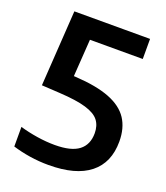

<svg xmlns="http://www.w3.org/2000/svg" viewBox="-138 -835 811 939"><g transform="rotate(20 268.0 -365.0)"><path d="M224 9.5Q174 9.5 126.2 2Q78.5 -5.5 36.5 -18.5V-120.5Q78.5 -108 126.8 -100.5Q175 -93 219.5 -93Q304.5 -93 344.2 -123.5Q384 -154 384 -213.5Q384 -253 364 -279.2Q344 -305.5 294 -320.5Q244 -335.5 154.5 -340.5L61 -346L86.5 -740H480.5V-635.5H151L209.5 -692.5L189.5 -396.5L109.5 -446L203.5 -441Q313 -434.5 380.8 -408Q448.5 -381.5 479.8 -334Q511 -286.5 511 -216.5Q511 -106.5 438.2 -48.5Q365.5 9.5 224 9.5Z"/></g></svg>

Font: Encode Sans Condensed Thin SemiBold
Style: Regular
Weight: 600
Version: Version 3.002